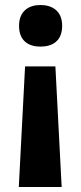

<svg xmlns="http://www.w3.org/2000/svg" viewBox="-20 -576 322 766"><path d="M228 -473C228 -532 189 -556 141 -556C95 -556 56 -532 56 -473C56 -412 95 -390 141 -390C189 -390 228 -412 228 -473ZM80 -311 55 170H226L201 -311Z"/></svg>

Font: Noto Sans Lao UI
Style: Bold
Weight: 700
Designer: Monotype Design Team
Foundry: Monotype Imaging Inc.
Version: Version 2.000